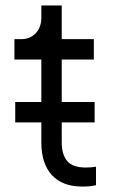

<svg xmlns="http://www.w3.org/2000/svg" viewBox="-20 -680 428 706"><path d="M132 -156V-230H36V-305H132V-461H33V-536H58Q91 -536 111.5 -558Q132 -580 132 -615V-660H207V-536H325V-461H207V-305H328V-230H207V-156Q207 -112 227 -88Q247 -64 295 -64Q317 -64 333 -67V1Q313 6 282 6Q210 6 171 -36Q132 -78 132 -156Z"/></svg>

Font: Evergrow Sans 
Style: Regular
Weight: 400
Foundry: 10Web
Version: Version 1.000